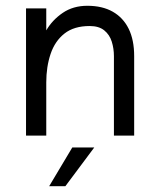

<svg xmlns="http://www.w3.org/2000/svg" viewBox="-20 -469 544 664"><path d="M70 0V-440H140V-364Q161 -400 197 -424.5Q233 -449 282 -449Q334 -449 370 -428.5Q406 -408 425 -369.5Q444 -331 444 -275V0H374V-275Q374 -301 366.5 -325Q359 -349 340.5 -364Q322 -379 290 -379Q236 -379 203 -353Q170 -327 155 -282.5Q140 -238 140 -184V0ZM150 175 230 41H306L206 175Z"/></svg>

Font: Teachers
Style: Regular
Weight: 400
Designer: Alfredo Marco Pradil, Chank Diesel
Version: Version 1.001